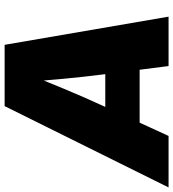

<svg xmlns="http://www.w3.org/2000/svg" viewBox="-12 -790 768 852"><g transform="rotate(-90 372.0 -364.0)"><path d="M-33.7 0 327.1 -727.5H599.1L724.1 0H504.9L468.8 -282.2Q457 -374 448.2 -467.8Q439.5 -561.5 432.6 -658.7H482.9Q444.3 -561.5 405.5 -467.8Q366.7 -374 324.2 -282.2L194.8 0ZM166.5 -128.4 191.4 -280.8H591.8L566.9 -128.4Z"/></g></svg>

Font: Inter 24pt Black
Style: Italic
Weight: 900
Italic angle: -9.3988°
Designer: Rasmus Andersson
Foundry: rsms
Version: Version 4.001;git-66647c0bb